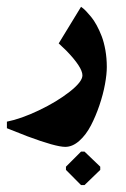

<svg xmlns="http://www.w3.org/2000/svg" viewBox="-130 -236 366 556"><path d="M104.7 300H114.7L160.3 256V246.7L114.7 203H104.7L61 246.7V256ZM59 189.3Q80 189.3 99.7 171.8Q119.3 154.3 133.3 127.3Q147.3 100.3 158 68.7Q168.7 37 174 8Q179.3 -21 179.3 -42Q179.3 -67.3 175.2 -90.7Q171 -114 164.5 -131Q158 -148 150 -162.7Q142 -177.3 134 -187Q126 -196.7 119.5 -203.5Q113 -210.3 108.7 -213.3L104.7 -216.3L40 -110.3Q40 -110.3 61.7 -89.7Q108.7 -41.3 108.7 -17.7Q108.7 0.7 71.7 29.7Q34.7 58.7 -17.3 83.5Q-69.3 108.3 -110 116.3V135.3Q-110 135.3 -50.7 158.7Q31.3 189.3 59 189.3Z"/></svg>

Font: Jomhuria
Style: Regular
Weight: 400
Designer: Arabic design by Kourosh Beigpour, Latin design by Eben Sorkin, engineering by Lasse Fister and Khaled Hosney
Version: Version 1.0000